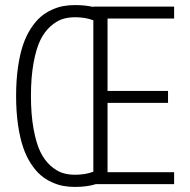

<svg xmlns="http://www.w3.org/2000/svg" viewBox="-20 -726 750 757"><path d="M275.5 11Q251.5 11 229.5 7Q207.5 3 183.8 -7.8Q160 -18.5 140 -35.8Q120 -53 101.8 -81Q83.5 -109 71 -145.8Q58.5 -182.5 51 -234Q43.5 -285.5 43.5 -348Q43.5 -410 51 -461.5Q58.5 -513 71 -549.5Q83.5 -586 101.8 -614Q120 -642 140 -659.2Q160 -676.5 183.8 -687.2Q207.5 -698 229.5 -702Q251.5 -706 275.5 -706Q316.5 -706 348 -698.5V-700H666.5V-653H404V-367.5H642.5V-320.5H404V-47H666.5V0H358Q323 11 275.5 11ZM275.5 -37Q316.5 -37 348 -49V-646Q316.5 -658 275.5 -658Q249 -658 226.2 -650.8Q203.5 -643.5 179.8 -622.8Q156 -602 139.5 -568.8Q123 -535.5 112.5 -479Q102 -422.5 102 -348Q102 -273.5 112.5 -216.8Q123 -160 139.5 -126.5Q156 -93 179.8 -72.2Q203.5 -51.5 226.2 -44.2Q249 -37 275.5 -37Z"/></svg>

Font: League Mono UltraLight
Style: Regular
Weight: 200
Width: 6
Designer: Tyler Finck
Foundry: The League of Moveable Type / Tyler Finck
Version: Version 2.210